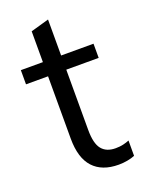

<svg xmlns="http://www.w3.org/2000/svg" viewBox="-130 -727 610 802"><g transform="rotate(-20 175.0 -326.5)"><path d="M257 9Q183 9 144 -33.5Q105 -76 105 -162V-439H7V-502H105V-639L186 -662V-502H330V-439H186V-171Q186 -111 206.5 -85.5Q227 -60 268 -60Q287 -60 302 -63.5Q317 -67 329 -72V-4Q315 2 295.5 5.5Q276 9 257 9Z"/></g></svg>

Font: Mulish ExtraLight
Style: Regular
Weight: 400
Version: Version 3.603